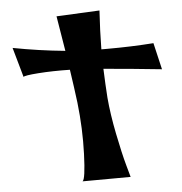

<svg xmlns="http://www.w3.org/2000/svg" viewBox="-51 -749 766 810"><g transform="rotate(-5 331.5 -344.0)"><path d="M614.7 -543 641.1 -430.2Q510.7 -443.8 395 -453.6Q397.5 -387.2 401.4 -330.6Q407.2 -261.2 424.3 -176Q441.4 -90.8 455.6 -40L469.7 10.7L266.1 11.7Q278.3 3.9 282.2 -102.8Q286.1 -209.5 273.4 -320.8Q265.1 -387.2 253.9 -461.9Q180.2 -463.4 120.1 -459Q60.1 -454.6 56.6 -448.7L21 -574.7Q130.9 -553.7 241.7 -543L217.3 -691.4L399.9 -700.2Q394.5 -614.7 393.6 -536.1H420.4Q520.5 -536.1 614.7 -543Z"/></g></svg>

Font: Some Time Later
Style: Regular
Weight: 400
Version: Version 003.300